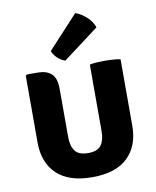

<svg xmlns="http://www.w3.org/2000/svg" viewBox="-91 -892 795 976"><g transform="rotate(-10 306.5 -404.0)"><path d="M551 -206.5Q551 -103 489.2 -44Q427.5 15 306.5 15Q185.5 15 123.8 -44Q62 -103 62 -206.5V-551L68 -557H125Q170.5 -557 195.2 -534Q220 -511 220 -456.5V-207Q220 -161.5 239 -135.5Q258 -109.5 306.5 -109.5Q355.5 -109.5 374 -135.5Q392.5 -161.5 392.5 -207V-551Q412.5 -555 433.5 -556Q454.5 -557 470 -557Q484 -557 508 -555.8Q532 -554.5 551 -550.5ZM364.5 -821.5Q392 -813 420.8 -787.2Q449.5 -761.5 458.5 -731.5L273.5 -592.5Q254 -598.5 235.5 -615Q217 -631.5 209 -653Z"/></g></svg>

Font: Signika SC
Style: Bold
Weight: 700
Designer: Anna Giedryś
Foundry: Anna Giedryś
Version: Version 2.000; ttfautohint (v1.8.3) -l 8 -r 50 -G 200 -x 9 -